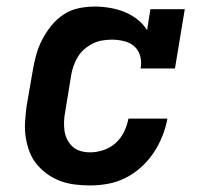

<svg xmlns="http://www.w3.org/2000/svg" viewBox="-20 -558 640 586"><path d="M255 8Q231 8 207.5 5Q184 2 163 -6Q142 -14 124 -27Q106 -40 92 -57Q78 -74 70 -95Q62 -116 58.5 -139Q55 -162 56.5 -185.5Q58 -209 61 -233L80 -343Q84 -367 90.5 -390.5Q97 -414 108.5 -436.5Q120 -459 136.5 -479.5Q153 -500 174.5 -514Q196 -528 220.5 -533Q245 -538 269 -538Q292 -538 315.5 -534Q339 -530 360 -521.5Q381 -513 399 -499Q417 -485 429 -466L439 -530H544L514 -349H409Q413 -368 408 -386.5Q403 -405 390 -416.5Q377 -428 358.5 -432.5Q340 -437 321 -437Q307 -437 292 -434.5Q277 -432 263 -425Q249 -418 237 -407.5Q225 -397 217 -383.5Q209 -370 204 -355.5Q199 -341 197 -327L179 -217Q176 -202 175.5 -187Q175 -172 177 -158Q179 -144 185.5 -131.5Q192 -119 202 -110Q212 -101 226 -97Q240 -93 255 -93Q275 -93 296 -100Q317 -107 333 -121.5Q349 -136 358.5 -155.5Q368 -175 372 -196H491Q486 -169 475.5 -142.5Q465 -116 449 -92Q433 -68 411 -48Q389 -28 363 -15Q337 -2 309.5 3Q282 8 255 8Z"/></svg>

Font: Iosevka Slab Extended Oblique
Style: Bold
Weight: 700
Width: 7
Italic angle: -9°
Monospace: yes
Designer: Belleve Invis
Foundry: Belleve Invis
Version: Version 11.1.1; ttfautohint (v1.8.3)